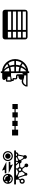

<svg xmlns="http://www.w3.org/2000/svg" viewBox="2022 -2722 756 4840"><g transform="rotate(-90 2400.0 -302.0)"><path d="M223 -122C223 -140 235 -153 253 -153C272 -153 284 -140 284 -122C284 -103 272 -91 253 -91C235 -91 223 -103 223 -122ZM477 -180C477 -159 485 -141 498 -130L448 -60C442 -64 435 -66 427 -66C423 -66 418 -66 415 -64L363 -218C368 -222 373 -227 376 -232L478 -191C478 -187 477 -183 477 -180ZM425 -278H550L543 -245C517 -245 498 -234 487 -216L385 -258ZM512 -180C512 -198 524 -210 543 -210C561 -210 574 -198 574 -180C574 -161 561 -149 543 -149C524 -149 512 -161 512 -180ZM607 -196C602 -217 589 -233 571 -240L577 -278H643L707 -212C704 -208 702 -204 701 -200ZM741 -278 738 -231C735 -231 731 -230 728 -228L680 -278ZM776 -221C772 -224 769 -226 765 -228L768 -278H853C853 -271 854 -264 856 -258ZM788 -164C791 -170 793 -177 793 -185C793 -190 792 -195 790 -200L867 -237C875 -228 885 -222 897 -218L872 -96C869 -96 866 -97 863 -97C854 -97 845 -94 838 -90ZM949 -278C947 -261 935 -250 918 -250C900 -250 889 -261 887 -278ZM217 -492C219 -513 228 -533 242 -548L263 -529C253 -518 246 -504 245 -489ZM250 -453C261 -430 285 -414 312 -414C327 -414 341 -419 352 -427L368 -404C352 -392 333 -386 312 -386C273 -386 240 -409 225 -442ZM380 -482C380 -519 350 -550 312 -550C307 -550 302 -549 297 -548L290 -575C297 -577 304 -578 312 -578C365 -578 408 -535 408 -482ZM789 -482C789 -535 832 -578 885 -578C938 -578 981 -535 981 -482C981 -429 938 -386 885 -386C832 -386 789 -429 789 -482ZM188 -122C188 -83 214 -56 253 -56C293 -56 319 -83 319 -122C319 -145 310 -163 295 -174L323 -210C327 -209 331 -209 338 -209L393 -46C390 -41 389 -35 389 -28C389 -7 406 10 427 10C448 10 465 -7 465 -28C465 -31 465 -34 464 -37L522 -117C529 -115 536 -114 543 -114C549 -114 555 -115 560 -116L614 -45C608 -37 604 -26 604 -15C604 11 625 32 651 32C677 32 698 11 698 -15C698 -41 677 -63 651 -63C646 -63 641 -62 636 -60L585 -128C598 -137 606 -152 608 -170L700 -174C704 -153 723 -137 746 -137C755 -137 764 -140 771 -145L820 -70C817 -64 815 -57 815 -50C815 -23 837 -2 863 -2C889 -2 910 -23 910 -50C910 -63 905 -74 896 -83L924 -215C959 -218 982 -242 983 -278H1027V-323H172V-278H293C290 -271 288 -264 288 -256C288 -244 293 -233 300 -224L271 -185C265 -187 260 -187 253 -187C214 -187 188 -161 188 -122ZM186 -482C186 -412 243 -356 312 -356C382 -356 438 -412 438 -482C438 -551 382 -608 312 -608C243 -608 186 -551 186 -482ZM677 -354 654 -419H741V-460H454ZM543 -560H452V-520H742L520 -631ZM817 -482C817 -444 847 -414 885 -414C922 -414 953 -444 953 -482C953 -519 922 -550 885 -550C847 -550 817 -519 817 -482ZM759 -482C759 -412 815 -356 885 -356C954 -356 1011 -412 1011 -482C1011 -551 954 -608 885 -608C815 -608 759 -551 759 -482Z M1644 -369V-315H1551V-376H1405V-223H1551V-285H1644V-235H1773V-285H1860V-232H1988V-285H2070V-232H2198V-367H2070V-315H1988V-367H1860V-315H1773V-369Z M2771 -97C2817 -97 2834 -69 2919 -69V-20H2672C2696 -73 2735 -97 2771 -97ZM2978 -402V-125L2948 -89V-233C2948 -257 2935 -274 2902 -276L2850 -279L2853 -361H2815L2822 -385L2914 -402ZM3022 -168C3055 -166 3087 -161 3117 -153C3097 -98 3066 -50 3022 -18ZM3141 -277C3139 -248 3135 -218 3128 -191C3094 -202 3059 -208 3022 -210V-277ZM3076 -21C3112 -53 3139 -94 3157 -140C3178 -131 3198 -121 3216 -109C3179 -67 3131 -36 3076 -21ZM3285 -277C3281 -225 3264 -176 3236 -135C3216 -151 3193 -165 3170 -175C3179 -208 3184 -243 3186 -277ZM2795 -413V-499L2886 -485V-422ZM3022 -580C3062 -550 3092 -507 3111 -458C3083 -451 3053 -446 3022 -445ZM3022 -402C3057 -404 3092 -409 3125 -420C3134 -388 3139 -353 3141 -319H3022ZM3149 -470C3131 -510 3104 -547 3071 -576C3123 -563 3170 -535 3206 -497C3188 -486 3169 -477 3149 -470ZM3186 -319C3183 -358 3176 -398 3164 -434C3187 -444 3208 -456 3228 -471C3260 -428 3281 -375 3285 -319ZM3022 33C3195 21 3331 -122 3331 -298C3331 -473 3195 -617 3022 -629V-660H2978V-624H2865C2834 -624 2803 -611 2803 -574C2803 -560 2814 -545 2827 -536L2824 -525L2795 -532C2777 -536 2760 -524 2760 -505V-412C2760 -397 2766 -385 2780 -381L2779 -377C2771 -352 2783 -328 2808 -330L2820 -331L2817 -296C2814 -254 2840 -242 2873 -242H2908L2907 -217C2876 -218 2831 -206 2816 -173C2809 -158 2809 -136 2811 -122C2798 -129 2783 -134 2770 -134C2728 -134 2682 -108 2659 -65L2640 -30V15H2978V56H3022Z M3872 -232H4019V-149H3872ZM3872 -108H4019V-27H3872ZM4065 -27V-108H4529V-27ZM3872 -482H4019V-398H3872ZM3872 -356H4019V-274H3872ZM4065 -482H4529V-398H4065ZM4065 -356H4529V-274H4065ZM4065 -232H4529V-149H4065ZM4574 -548C4574 -590 4549 -615 4505 -615H3894C3852 -615 3826 -590 3826 -548V-52C3826 -10 3852 15 3894 15H4505C4549 15 4574 -10 4574 -52Z"/></g></svg>

Font: CryptoKit 1.4
Style: Regular
Weight: 400
Monospace: yes
Designer: Oceane Juvin
Foundry: http://www.head-geneve.ch
Version: Version 1.000